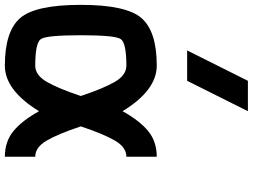

<svg xmlns="http://www.w3.org/2000/svg" viewBox="-145 -895 1040 790"><g transform="rotate(90 375.0 -500.0)"><path d="M625 -125V0Q562.5 0 519.5 -35.2Q476.6 -70.3 437.5 -140.6Q351.6 0 250 0Q109.4 0 54.7 -62.5Q0 -125 0 -312.5Q0 -500 54.7 -562.5Q109.4 -625 250 -625Q351.6 -625 437.5 -484.4Q476.6 -554.7 519.5 -589.8Q562.5 -625 625 -625V-500Q585.9 -500 558.6 -453.1Q531.2 -406.2 500 -312.5Q531.2 -218.8 558.6 -171.9Q585.9 -125 625 -125ZM250 -500Q156.2 -500 140.6 -476.6Q125 -453.1 125 -312.5Q125 -171.9 140.6 -148.4Q156.2 -125 250 -125Q289.1 -125 316.4 -171.9Q343.8 -218.8 375 -312.5Q343.8 -406.2 316.4 -453.1Q289.1 -500 250 -500ZM312.5 -750H187.5L312.5 -1000H437.5Z"/></g></svg>

Font: CraftyPE
Style: Regular
Weight: 400
Designer: Erek Butcher
Foundry: Haunted Coop
Version: Version 0.018;April 4, 2024;FontCreator 15.0.0.2962 64-bit